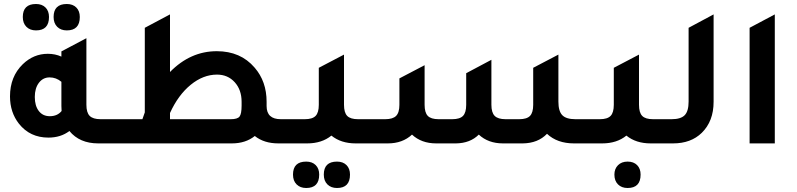

<svg xmlns="http://www.w3.org/2000/svg" viewBox="-20 -717 3984 960"><path d="M160 -565Q130 -565 112 -583Q94 -601 94 -632Q94 -697 160 -697Q190 -697 207.5 -679.5Q225 -662 225 -632Q225 -565 160 -565ZM314 -565Q284 -565 266 -583Q248 -601 248 -632Q248 -697 314 -697Q344 -697 361.5 -679.5Q379 -662 379 -632Q379 -565 314 -565ZM483 -121H573V0H471Q378 0 327 -62Q284 -29 222 -29Q130 -29 75 -98Q30 -155 30 -235Q30 -334 94 -396Q148 -448 219 -448Q256 -448 287 -434V-460L412 -526V-193Q412 -154 428.5 -137.5Q445 -121 483 -121ZM287 -308Q261 -330 228 -330Q195 -330 174.5 -303Q154 -276 154 -232Q154 -188 174 -162Q194 -136 229 -136Q267 -136 288 -162Q287 -170 287 -187Z M1384 -121H1474V0H1372Q1300 0 1254 -37Q1208 0 1139 0H513V-121H692L704 -155V-578L830 -645V-357Q932 -461 1064 -461Q1183 -461 1253 -379Q1313 -310 1313 -208V-187Q1313 -121 1384 -121ZM1134 -121Q1167 -121 1177.5 -134Q1188 -147 1188 -189V-208Q1188 -268 1153.5 -306Q1119 -344 1065 -344Q996 -344 933.5 -293Q871 -242 830 -152V-121Z M1770 -121H1860V0H1758Q1685 0 1637 -39Q1589 0 1516 0H1414V-121H1504Q1542 -121 1558 -137.5Q1574 -154 1574 -193V-378L1700 -444V-193Q1700 -154 1716 -137.5Q1732 -121 1770 -121ZM1511 91Q1541 91 1558.5 108.5Q1576 126 1576 156Q1576 223 1511 223Q1481 223 1463 205Q1445 187 1445 156Q1445 91 1511 91ZM1665 91Q1695 91 1712.5 108.5Q1730 126 1730 156Q1730 223 1665 223Q1635 223 1617 205Q1599 187 1599 156Q1599 91 1665 91Z M1800 0V-121H1906Q1944 -121 1960.5 -137.5Q1977 -154 1977 -193V-325L2103 -391V-193Q2103 -154 2119 -137.5Q2135 -121 2173 -121H2241Q2279 -121 2295 -137.5Q2311 -154 2311 -193V-351L2437 -418V-193Q2437 -154 2453.5 -137.5Q2470 -121 2508 -121H2576Q2614 -121 2630 -137.5Q2646 -154 2646 -193V-378L2772 -444V-209Q2772 -161 2791.5 -141Q2811 -121 2857 -121H2949V0H2850Q2766 0 2715 -48Q2670 -1 2594 0H2495Q2421 0 2374 -44Q2331 -1 2260 0H2161Q2087 0 2040 -44Q1993 0 1919 0Z M3245 -121H3335V0H3233Q3160 0 3112 -39Q3064 0 2991 0H2889V-121H2979Q3017 -121 3033 -137.5Q3049 -154 3049 -193V-378L3175 -444V-193Q3175 -154 3191 -137.5Q3207 -121 3245 -121ZM3118 91Q3148 91 3165.5 108.5Q3183 126 3183 156Q3183 223 3118 223Q3088 223 3070 205Q3052 187 3052 156Q3052 127 3070 109Q3088 91 3118 91Z M3275 0V-121H3338Q3384 -121 3403.5 -141Q3423 -161 3423 -209V-578L3548 -645V-208Q3548 -111 3489 -53Q3435 0 3345 0Z M3728 0V-578L3854 -645V0Z"/></svg>

Font: Tajawal
Style: Bold
Weight: 700
Designer: Boutros Fonts
Foundry: Created by Boutros International 2017
Version: Version 1.700